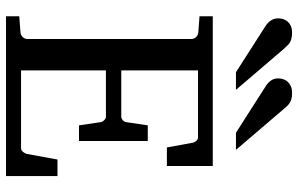

<svg xmlns="http://www.w3.org/2000/svg" viewBox="-192 -776 968 623"><g transform="rotate(90 291.5 -464.0)"><path d="M32.2 0V-43L84 -46.9Q94.7 -47.9 100.3 -54.7Q106 -61.5 106 -68.8V-602.1Q106 -609.4 100.3 -616.2Q94.7 -623 84 -624L32.2 -627.9V-670.9H518.1V-522H458L442.9 -604Q441.9 -611.3 436.8 -617.2Q431.6 -623 424.8 -623H208V-374H357.9Q364.7 -374 370.4 -379.9Q376 -385.7 376 -391.1L386.2 -460H437V-236.8H386.2L376 -306.2Q376 -311.5 370.1 -317.9Q364.3 -324.2 357.9 -324.2H208V-48.8H460.9Q467.3 -48.8 472.7 -55.7Q478 -62.5 479 -67.9L497.1 -167H550.8V0ZM213.9 -746.1 62 -843.3Q52.2 -850.1 45.7 -859.9Q39.1 -869.6 39.1 -883.3Q39.1 -891.1 41.5 -899.2Q43.9 -907.2 49.3 -913.6Q54.7 -919.9 63.5 -924.1Q72.3 -928.2 85 -928.2Q95.7 -928.2 103.3 -926.5Q110.8 -924.8 116.7 -921.4Q122.6 -918 127.4 -912.8Q132.3 -907.7 138.2 -901.4L271 -746.1ZM410.2 -746.1 258.3 -843.3Q247.6 -850.1 240.7 -859.9Q233.9 -869.6 233.9 -883.3Q233.9 -891.1 236.3 -899.2Q238.8 -907.2 244.4 -913.6Q250 -919.9 259 -924.1Q268.1 -928.2 281.2 -928.2Q291.5 -928.2 298.8 -926.5Q306.2 -924.8 312 -921.4Q317.9 -918 322.8 -912.8Q327.6 -907.7 333 -901.4L465.8 -746.1Z"/></g></svg>

Font: Charis SIL Eur
Style: Regular
Weight: 400
Foundry: SIL International
Version: Version 5.000